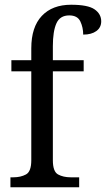

<svg xmlns="http://www.w3.org/2000/svg" viewBox="-20 -790 447 810"><path d="M24 0V-42H37Q67 -42 89.5 -54Q112 -66 112 -114V-489H28V-536H112V-586Q112 -676 156.5 -723Q201 -770 280 -770Q351 -770 379 -750.5Q407 -731 407 -700Q407 -674 386.5 -659Q366 -644 331 -644Q331 -674 319 -699.5Q307 -725 272 -725Q233 -725 218 -691.5Q203 -658 203 -595V-536H333V-489H203V-114Q203 -66 225 -54Q247 -42 278 -42H314V0Z"/></svg>

Font: Noto Serif Tamil SemiCondensed
Style: Regular
Weight: 400
Width: 4
Designer: Indian Type Foundry, Tom Grace, and the Monotype Design Team
Foundry: Monotype Imaging Inc.
Version: Version 2.004; ttfautohint (v1.8.4.7-5d5b)